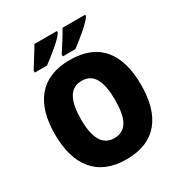

<svg xmlns="http://www.w3.org/2000/svg" viewBox="-213 -1075 1157 1232"><g transform="rotate(-30 366.0 -458.5)"><path d="M599 -917V-927H431C412 -889 372 -831 341 -781V-767H434C484 -804 580 -881 599 -917ZM390 -917V-927H223C202 -890 164 -832 133 -781V-767H224C277 -806 371 -880 390 -917ZM685 -358C685 -587 587 -725 367 -725C149 -725 47 -587 47 -359C47 -130 150 10 366 10C586 10 685 -130 685 -358ZM240 -358C240 -494 277 -571 367 -571C456 -571 492 -495 492 -358C492 -221 457 -147 366 -147C278 -147 240 -223 240 -358Z"/></g></svg>

Font: Noto Sans Kannada SemiCondensed Black
Style: Regular
Weight: 900
Width: 4
Designer: Jelle Bosma - Monotype Design Team
Foundry: Monotype Imaging Inc.
Version: Version 2.005